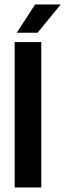

<svg xmlns="http://www.w3.org/2000/svg" viewBox="-20 -824 287 844"><path d="M161.5 0H44.5V-639H161.5ZM134.5 -804.5H247L145 -680H53.5Z"/></svg>

Font: Anek Tamil Condensed SemiBold
Style: Regular
Weight: 600
Width: 3
Designer: Aadarsh Rajan (Tamil), Yesha Goshar (Latin)
Foundry: Ek Type
Version: Version 1.003